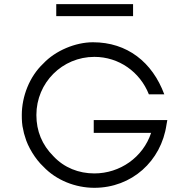

<svg xmlns="http://www.w3.org/2000/svg" viewBox="-20 -897 846 925"><path d="M621.1 -819.3V-877H251V-819.3ZM786.1 -318.4H431.6V-256.8H708C668.9 -138.7 557.6 -61.5 434.6 -61.5C359.4 -61.5 289.1 -88.9 237.3 -144.5C182.6 -199.2 155.3 -265.6 155.3 -342.8C155.3 -499 280.3 -623 434.6 -623C552.7 -623 654.3 -550.8 697.3 -442.4H771.5C713.9 -597.7 592.8 -693.4 427.7 -693.4C343.8 -693.4 247.1 -653.3 188.5 -590.8C122.1 -528.3 85 -432.6 85 -342.8C85 -320.3 85.9 -293.9 91.8 -272.5C93.8 -260.7 96.7 -249 100.6 -238.3C113.3 -190.4 151.4 -128.9 188.5 -94.7C251 -28.3 343.8 7.8 434.6 7.8C614.3 7.8 756.8 -120.1 782.2 -296.9Z"/></svg>

Font: My Font
Style: Regular
Weight: 400
Designer: Alfredo Marco Pradil
Version: Version 0.001